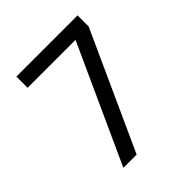

<svg xmlns="http://www.w3.org/2000/svg" viewBox="-197 -859 993 993"><g transform="rotate(-45 300.0 -362.5)"><path d="M430 -643H79.5V-725H527V-644L234 0H137Z"/></g></svg>

Font: JuliaMono Latin
Style: Regular
Weight: 400
Monospace: yes
Designer: cormullion
Foundry: corm
Version: Version 0.049; ttfautohint (v1.8.4)